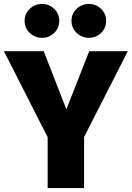

<svg xmlns="http://www.w3.org/2000/svg" viewBox="-31 -955 669 975"><path d="M396 0H211V-258L-11 -695H191L306 -400L422 -695H618L396 -259ZM182 -763Q147 -763 120.5 -787.5Q94 -812 94 -849Q94 -886 120.5 -910.5Q147 -935 182 -935Q219 -935 244.5 -910Q270 -885 270 -849Q270 -813 244.5 -788Q219 -763 182 -763ZM420 -763Q385 -763 358.5 -787.5Q332 -812 332 -849Q332 -886 358.5 -910.5Q385 -935 420 -935Q457 -935 482.5 -910Q508 -885 508 -849Q508 -813 482.5 -788Q457 -763 420 -763Z"/></svg>

Font: Trujillo ExtraBold
Style: Regular
Weight: 800
Designer: Fira Sans original fonts by bBox Type GmbH, Carrois Corporate GbR, & Edenspiekermann AG / Changes by Cristiano Sobral
Foundry: Fira Sans original fonts by bBox Type GmbH, Carrois Corporate GbR, & Edenspiekermann AG / Changes by Cristiano Sobral
Version: Version 4.301;July 28, 2020;FontCreator 13.0.0.2655 64-bit